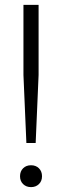

<svg xmlns="http://www.w3.org/2000/svg" viewBox="-20 -760 254 786"><path d="M88 -174.5 76 -453V-740H138V-453L126 -174.5ZM62 -38.5Q62 -58.5 74.5 -71Q87 -83.5 107 -83.5Q127 -83.5 139.5 -71Q152 -58.5 152 -38.5Q152 -18.5 139.2 -6.2Q126.5 6 107 6Q87.5 6 74.8 -6.2Q62 -18.5 62 -38.5Z"/></svg>

Font: Encode Sans Condensed Light
Style: Regular
Weight: 300
Width: 3
Designer: Multiple Designers
Foundry: Impallari Type
Version: Version 2.000